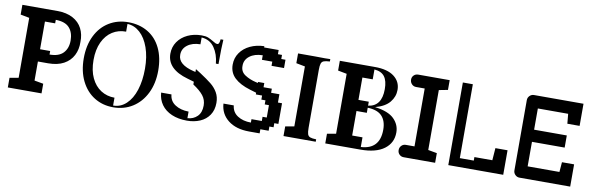

<svg xmlns="http://www.w3.org/2000/svg" viewBox="-50 -1196 5159 1666"><g transform="rotate(10 2529.5 -362.5)"><path d="M261 -619V-375H350V-344Q431 -344 470 -385Q509 -426 509 -495Q509 -566 471.5 -607.5Q434 -649 351 -650V-619ZM43 -85 121 -99V-627L43 -642V-728H351Q433 -728 488.5 -698Q544 -668 570.5 -616Q597 -564 595 -498Q597 -432 570 -379.5Q543 -327 488 -297Q433 -267 351 -267H261V-99L340 -85V0H43Z M734 -364Q734 -272 765 -206.5Q796 -141 849.5 -107Q903 -73 970 -73V-4Q1035 -4 1084.5 -50Q1134 -96 1160.5 -178Q1187 -260 1187 -366Q1187 -471 1158.5 -551.5Q1130 -632 1080.5 -676.5Q1031 -721 970 -723V-655Q903 -656 849.5 -622Q796 -588 765 -522Q734 -456 734 -364ZM975 -739Q1073 -739 1147.5 -695Q1222 -651 1262.5 -567.5Q1303 -484 1303 -370Q1303 -257 1260.5 -170.5Q1218 -84 1143 -36.5Q1068 11 972 11Q879 11 805.5 -34.5Q732 -80 690 -165Q648 -250 648 -364Q648 -478 690 -563Q732 -648 806.5 -693.5Q881 -739 975 -739Z M1467 -538Q1466 -453 1606 -419L1623 -415V-440L1666 -413Q1730 -371 1767 -341.5Q1804 -312 1826.5 -273Q1849 -234 1849 -182Q1849 -119 1819 -74.5Q1789 -30 1737.5 -8Q1686 14 1623 14Q1546 14 1488 -11Q1430 -36 1397.5 -81.5Q1365 -127 1361 -187H1452Q1457 -129 1505 -98Q1553 -67 1622 -66H1624V-8Q1676 -11 1710 -44.5Q1744 -78 1744 -140Q1744 -190 1714.5 -227.5Q1685 -265 1624 -305V-329L1566 -346Q1381 -398 1381 -534Q1381 -593 1412.5 -639Q1444 -685 1499 -711Q1554 -737 1622 -737Q1659 -737 1680.5 -728Q1702 -719 1732 -701Q1752 -687 1767 -687Q1777 -687 1782 -698Q1787 -709 1789 -732H1813Q1808 -670 1808 -517H1785Q1778 -598 1738 -656Q1698 -714 1624 -719V-659Q1553 -658 1509.5 -624.5Q1466 -591 1467 -538Z M1910 -187H2001Q2007 -128 2055 -97Q2103 -66 2173 -66V-96H2264V-133H2301V-242H2264V-278H2228V-314H2173V-329L2116 -346Q2026 -373 1978 -418.5Q1930 -464 1930 -534Q1930 -593 1962 -639Q1994 -685 2049 -711Q2104 -737 2173 -739V-728H2301V-691H2337V-655H2374V-582H2264V-619H2173V-659Q2102 -658 2058.5 -624.5Q2015 -591 2016 -538Q2015 -487 2057 -459.5Q2099 -432 2155 -419L2173 -415V-424H2228V-387H2301V-351H2374V-278H2410V-96H2374V-60H2337V-23H2264V13H2171Q2056 13 1986 -41.5Q1916 -96 1910 -187Z M2472 0V-85L2550 -99V-627L2472 -642V-728H2621L2709 -727Q2738 -727 2756 -728V-707Q2719 -705 2702.5 -698.5Q2686 -692 2680 -674.5Q2674 -657 2674 -619V-109Q2674 -70 2680 -52.5Q2686 -35 2703 -28.5Q2720 -22 2756 -21V0H2621Z M3058 -619V-422H3149V-387Q3267 -402 3267 -553Q3267 -626 3239 -663.5Q3211 -701 3149 -706V-619ZM2840 -85 2918 -99V-627L2840 -642V-728H3149Q3260 -728 3318.5 -683.5Q3377 -639 3377 -566Q3377 -506 3337.5 -457.5Q3298 -409 3213 -386V-385Q3329 -370 3380 -319.5Q3431 -269 3431 -200Q3431 -108 3358.5 -54Q3286 0 3149 0H2840ZM3149 -108V-23Q3315 -32 3315 -204Q3315 -282 3275 -324Q3235 -366 3149 -369V-324H3058V-108Z M3477 -54Q3477 -77 3492.5 -93Q3508 -109 3531 -109H3607V-619H3531Q3508 -619 3492.5 -635.5Q3477 -652 3477 -675Q3477 -698 3492.5 -713Q3508 -728 3531 -728H3808V-642L3730 -627V-99L3808 -85V0H3531Q3508 0 3492.5 -15.5Q3477 -31 3477 -54Z M3924 -728H4012V-77H4135V-108H4293L4301 -216H4408V0H3924Z M4604 -432H4892V-325H4604V-109H4884L4891 -196H4998V0H4551Q4529 0 4513 -16Q4497 -32 4497 -54V-674Q4497 -696 4513 -712Q4529 -728 4551 -728H4987V-533H4879L4871 -619H4604Z"/></g></svg>

Font: Hjärnsläpp Display
Style: Regular
Weight: 400
Designer: Baptiste Guesnon
Foundry: Bloom Type
Version: Version 1.000